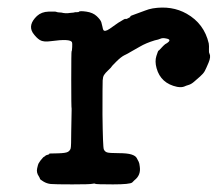

<svg xmlns="http://www.w3.org/2000/svg" viewBox="-20 -461 587 504"><path d="M445 -233Q402 -242 391 -282Q386 -300 390.5 -314Q395 -328 396 -328Q397 -328 400.5 -332Q404 -336 408.5 -340.5Q413 -345 413.5 -345Q414 -345 417 -347Q433 -357 416 -360Q407 -362 401.5 -359.5Q396 -357 386 -355Q363 -348 347 -338.5Q331 -329 328.5 -328Q326 -327 321.5 -324Q317 -321 307.5 -316.5Q298 -312 285 -299Q272 -286 272.5 -285.5Q273 -285 264.5 -277Q256 -269 253 -264Q250 -259 249.5 -250Q249 -241 249 -160Q250 -75 252.5 -69Q255 -63 261 -61Q267 -59 290.5 -59Q314 -59 325 -55.5Q336 -52 339 -46Q342 -40 344 -36.5Q346 -33 347 -23Q350 -1 333 12Q330 15 327 18Q321 23 276.5 23Q232 23 230 21.5Q228 20 222 21.5Q216 23 170 23Q124 23 113.5 22Q103 21 94 15.5Q85 10 85 8.5Q85 7 82 2Q75 -8 77.5 -19Q80 -30 81 -31.5Q82 -33 84.5 -37Q87 -41 90 -44Q93 -47 93 -47.5Q93 -48 96.5 -50Q100 -52 99.5 -52.5Q99 -53 104.5 -54.5Q110 -56 109.5 -57Q109 -58 110 -58Q111 -58 132 -58.5Q153 -59 158.5 -62.5Q164 -66 165.5 -71.5Q167 -77 167 -117L168 -171V-176Q167 -177 167 -251.5Q167 -326 168 -326.5Q169 -327 169.5 -337.5Q170 -348 169 -350Q165 -360 114 -353Q94 -350 84.5 -356Q75 -362 66 -375Q53 -396 77 -419Q89 -430 107.5 -430.5Q126 -431 127.5 -430Q129 -429 134 -428.5Q139 -428 141 -428Q153 -425 163 -427Q176 -428 175.5 -428.5Q175 -429 181 -429Q187 -429 187 -430Q189 -433 206.5 -430.5Q224 -428 234 -418.5Q244 -409 246 -402.5Q248 -396 249 -390.5Q250 -385 251 -383Q254 -376 268 -385.5Q282 -395 290 -401Q309 -413 309.5 -411.5Q310 -410 315 -412.5Q320 -415 321.5 -416Q323 -417 322 -418Q321 -419 337 -424.5Q353 -430 361.5 -433.5Q370 -437 381 -439Q431 -447 470 -425Q516 -399 528 -347Q529 -340 528.5 -331.5Q528 -323 530 -320Q534 -312 527.5 -296.5Q521 -281 517.5 -274.5Q514 -268 505.5 -260.5Q497 -253 489.5 -246.5Q482 -240 475 -238Q468 -236 464 -234Q457 -231 445 -233Z"/></svg>

Font: Jackwrite
Style: Regular
Weight: 400
Version: Version 1.0d1e1